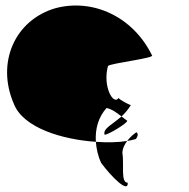

<svg xmlns="http://www.w3.org/2000/svg" viewBox="-20 -564 672 681"><path d="M29 -196C62 -110 202 -69 320 -61C317 -107 329 -149 358 -181C379 -176 394 -164 411 -151C423 -162 434 -175 444 -191C437 -193 400 -212 401 -217C383 -188 343 -257 363 -330C373 -340 532 -358 519 -368C451 -506 309 -570 177 -535C32 -493 -34 -341 29 -196ZM320 -61C322 -37 327 -11 339 14C374 62 436 124 433 84C407 84 421 20 414 -24C415 -38 422 -52 431 -64C400 -59 361 -58 320 -61ZM351 -86C365 -86 436 -130 431 -136C423 -141 418 -146 411 -151C378 -122 344 -108 351 -86ZM401 -218V-217ZM431 -64C443 -66 453 -68 462 -71C466 -76 473 -88 464 -95C453 -88 441 -77 431 -64ZM445 -192 444 -191C445 -191 446 -191 445 -190Z"/></svg>

Font: Ampere
Style: RevIta
Weight: 400
Version: Version 1